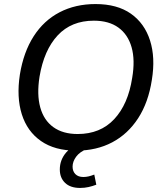

<svg xmlns="http://www.w3.org/2000/svg" viewBox="-20 -734 816 947"><path d="M78 -366Q96 -477 146 -555Q196 -633 274 -673.5Q352 -714 451 -714Q558 -714 625.5 -666.5Q693 -619 720 -534.5Q747 -450 729 -340Q712 -229 661.5 -151Q611 -73 533.5 -32Q456 9 356 9Q250 9 182 -38.5Q114 -86 87.5 -170.5Q61 -255 78 -366ZM175 -356Q161 -268 178.5 -204.5Q196 -141 243 -107Q290 -73 363 -73Q475 -73 543.5 -146.5Q612 -220 632 -350Q647 -438 629 -501Q611 -564 564 -598Q517 -632 443 -632Q332 -632 264.5 -559.5Q197 -487 175 -356ZM375 193Q327 193 301 168Q275 143 275 102Q275 55 306 18.5Q337 -18 384 -37L410 0Q373 15 355.5 39Q338 63 338 88Q338 111 352 125Q366 139 391 139Q404 139 417 136Q430 133 445 127L455 177Q437 184 417 188.5Q397 193 375 193Z"/></svg>

Font: Mulish ExtraLight Medium
Style: Italic
Weight: 500
Italic angle: -9°
Version: Version 3.603